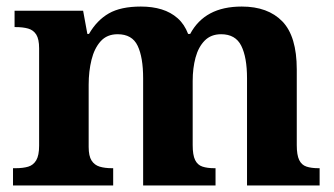

<svg xmlns="http://www.w3.org/2000/svg" viewBox="-20 -569 1026 589"><path d="M19.9 0V-53H27.7Q50.7 -53 66.5 -57.7Q82.3 -62.4 91.2 -77.4Q100 -92.3 100 -122.1V-420.8Q100 -449 91.2 -463Q82.3 -476.9 66.3 -481.4Q50.2 -485.9 28.2 -485.9H24.7V-536H235L248 -464.9H253Q277.2 -506.9 313.9 -527.9Q350.5 -548.9 412.1 -548.9Q447.6 -548.9 475.8 -540.2Q504 -531.5 524.9 -513.1Q545.7 -494.8 557.1 -464.9H563.4Q585.9 -506.9 625.2 -527.9Q664.5 -548.9 721.6 -548.9Q802 -548.9 846.2 -503.3Q890.4 -457.6 890.4 -355.8V-123.9Q890.4 -93.4 897.8 -78.2Q905.1 -63 920 -58Q934.9 -53 956.9 -53H960.5V0H737.8V-328.8Q737.8 -393.2 720.1 -428.6Q702.4 -464 658.3 -464Q627.2 -464 607.9 -444.4Q588.6 -424.8 579.8 -392.2Q571.1 -359.7 571.1 -320.8V-123.9Q571.1 -93.4 578.5 -78.2Q585.9 -63 600.8 -58Q615.6 -53 637.6 -53H641.2V0H419.1V-328.8Q419.1 -393.2 402.2 -428.6Q385.4 -464 340.8 -464Q308.2 -464 288.8 -442.4Q269.4 -420.8 260.7 -385.5Q252 -350.2 252 -309V-118.3Q252 -90.4 260.9 -76.5Q269.8 -62.6 285.7 -57.8Q301.6 -53 323.6 -53H327.2V0Z"/></svg>

Font: Noto Serif Gurmukhi
Style: Regular
Weight: 400
Designer: Vaibhav Singh and the Monotype Design Team
Foundry: Monotype Imaging Inc.
Version: Version 2.003